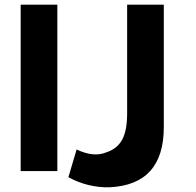

<svg xmlns="http://www.w3.org/2000/svg" viewBox="-20 -720 834 817"><path d="M68 8V-700H224V8ZM677 -700V-179Q677 66 446 77Q354 79 271 34L306 -84Q379 -49 433 -72Q479 -87 500 -126Q521 -165 521 -237V-700Z"/></svg>

Font: Repo
Style: Bold
Weight: 700
Designer: Stefan Peev
Foundry: Context Ltd
Version: Version 001.000